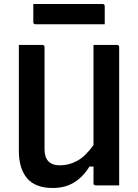

<svg xmlns="http://www.w3.org/2000/svg" viewBox="-20 -924 690 957"><path d="M243 13Q156 13 115 -35.5Q74 -84 74 -172V-700H191Q202 -700 202 -689V-180Q202 -100 279 -100Q325 -100 366 -123Q407 -146 446 -201V-700H563Q574 -700 574 -689V0H457Q446 0 446 -11V-94H426Q395 -43 350 -15Q305 13 243 13ZM146 -904H491Q502 -904 502 -893V-803H157Q146 -803 146 -814Z"/></svg>

Font: Recursive Sn Lnr St SmB
Style: Regular
Weight: 600
Version: Version 1.079;hotconv 1.0.112;makeotfexe 2.5.65598; ttfautoh